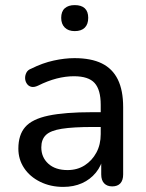

<svg xmlns="http://www.w3.org/2000/svg" viewBox="-20 -724 573 753"><path d="M228 9Q178 9 137.5 -11Q97 -31 74.5 -65Q52 -99 52 -141Q52 -195 79 -226Q106 -257 170 -270.5Q234 -284 342 -284H389V-226H344Q267 -226 222.5 -219Q178 -212 160 -194.5Q142 -177 142 -146Q142 -107 169.5 -82Q197 -57 245 -57Q283 -57 312 -75.5Q341 -94 358 -125.5Q375 -157 375 -198V-313Q375 -372 351 -398.5Q327 -425 270 -425Q237 -425 202 -416Q167 -407 129 -388Q114 -381 103 -383.5Q92 -386 85.5 -395.5Q79 -405 78.5 -416.5Q78 -428 83.5 -439Q89 -450 103 -455Q147 -477 190.5 -486.5Q234 -496 272 -496Q337 -496 379 -475.5Q421 -455 442 -412.5Q463 -370 463 -304V-40Q463 -17 452 -5Q441 7 420 7Q400 7 388.5 -5Q377 -17 377 -40V-111H386Q378 -74 356 -47Q334 -20 301.5 -5.5Q269 9 228 9ZM273 -602Q248 -602 234 -616Q220 -630 220 -654Q220 -679 234 -691.5Q248 -704 273 -704Q299 -704 312.5 -691.5Q326 -679 326 -654Q326 -629 312.5 -615.5Q299 -602 273 -602Z"/></svg>

Font: Nunito Medium
Style: Regular
Weight: 500
Designer: Vernon Adams
Foundry: Vernon Adams
Version: Version 3.601